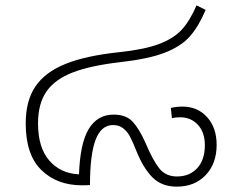

<svg xmlns="http://www.w3.org/2000/svg" viewBox="-20 -690 892 717"><path d="M789 -149Q789 -79 748 -36Q707 7 640 7Q584 7 549.5 -27.5Q515 -62 489 -127Q475 -162 465.5 -180Q456 -198 440.5 -210.5Q425 -223 402 -223Q358 -223 337 -168Q316 -113 316 1Q306 2 286 2Q193 2 134.5 -55Q76 -112 76 -229Q76 -314 112.5 -367.5Q149 -421 225 -451.5Q301 -482 424 -495Q519 -505 573.5 -525.5Q628 -546 658.5 -579Q689 -612 714 -670L748 -653Q721 -590 688.5 -553.5Q656 -517 596 -493.5Q536 -470 430 -458Q317 -445 250.5 -419Q184 -393 153 -347.5Q122 -302 122 -229Q122 -139 164 -90.5Q206 -42 275 -39Q279 -155 311.5 -208.5Q344 -262 404 -262Q451 -262 475.5 -235.5Q500 -209 524 -155Q551 -91 575 -61Q599 -31 641 -31Q688 -31 716.5 -62Q745 -93 745 -148Q745 -196 719 -224Q693 -252 653 -252Q637 -252 622 -249L618 -287Q640 -292 661 -292Q718 -292 753.5 -252.5Q789 -213 789 -149Z"/></svg>

Font: FiraGO ExtraLight
Style: Regular
Weight: 200
Designer: bBox Type
Foundry: bBox Type GmbH
Version: Version 1.001